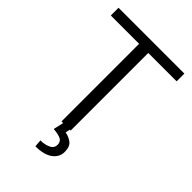

<svg xmlns="http://www.w3.org/2000/svg" viewBox="-267 -815 1131 1131"><g transform="rotate(45 298.5 -249.5)"><path d="M573.2 -710.9V-646.5H336.9V0H260.7V-646.5H24.9V-710.9ZM274.4 0H329.6L323.7 28.8Q353 33.2 377.2 51.3Q401.4 69.3 401.4 112.8Q401.4 157.2 364 184.8Q326.7 212.4 255.4 212.4L252 167Q287.1 167 314.5 154.5Q341.8 142.1 341.8 113.8Q341.8 87.4 321.8 77.4Q301.8 67.4 259.8 64Z"/></g></svg>

Font: Vazirmatn RD FD Light
Style: Regular
Weight: 300
Designer: Saber Rastikerdar
Foundry: Saber Rastikerdar
Version: Version 33.003